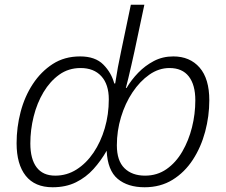

<svg xmlns="http://www.w3.org/2000/svg" viewBox="-20 -780 955 810"><path d="M202 10Q127 10 88.5 -38.5Q50 -87 50 -176Q50 -243 67 -308Q84 -373 118.5 -425.5Q153 -478 202.5 -510Q252 -542 318 -542Q382 -542 416 -507.5Q450 -473 462 -428H466Q476 -495 491 -564L532 -760H589L547 -562Q541 -534 534 -504Q527 -474 521 -448.5Q515 -423 511 -409H514Q534 -443 563 -473Q592 -503 629 -522.5Q666 -542 711 -542Q781 -542 822 -495Q863 -448 863 -357Q863 -290 845.5 -224.5Q828 -159 793.5 -106Q759 -53 708 -21.5Q657 10 590 10Q519 10 476.5 -25.5Q434 -61 430 -144Q406 -102 374.5 -67Q343 -32 300.5 -11Q258 10 202 10ZM213 -39Q262 -39 303 -65Q344 -91 374.5 -136Q405 -181 422 -239Q439 -297 439 -361Q439 -424 407.5 -458.5Q376 -493 320 -493Q269 -493 230 -465Q191 -437 163.5 -391Q136 -345 122 -288.5Q108 -232 108 -175Q108 -109 134.5 -74Q161 -39 213 -39ZM592 -39Q643 -39 682.5 -66.5Q722 -94 749 -140.5Q776 -187 790 -243Q804 -299 804 -357Q804 -422 776.5 -457.5Q749 -493 695 -493Q650 -493 610 -465Q570 -437 539 -390.5Q508 -344 490.5 -286Q473 -228 473 -167Q473 -102 505 -70.5Q537 -39 592 -39Z"/></svg>

Font: Noto Sans Light
Style: Italic
Weight: 300
Italic angle: -12°
Designer: Monotype Design Team
Foundry: Monotype Imaging Inc.
Version: Version 2.013; ttfautohint (v1.8.4.7-5d5b)